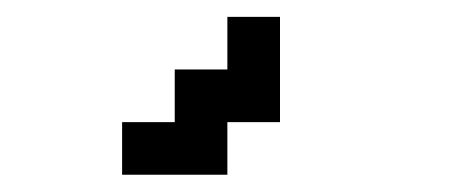

<svg xmlns="http://www.w3.org/2000/svg" viewBox="-20 -895 540 228"><path d="M250 -750H312.5Q312.5 -750 312.5 -875H250V-812.5H187.5V-750H125V-687.5H250Z"/></svg>

Font: CalcUnifontExMono
Style: Regular
Weight: 500
Version: Version 15.0.06